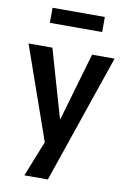

<svg xmlns="http://www.w3.org/2000/svg" viewBox="-96 -754 658 991"><g transform="rotate(10 233.0 -258.5)"><path d="M104 180 194 -46V39L7 -494H132L242 -112H229L340 -494H458L227 180ZM97 -618V-697H371V-618Z"/></g></svg>

Font: Nunito Sans 10pt Condensed
Style: Bold
Weight: 700
Width: 3
Designer: Vernon Adams
Foundry: Vernon Adams
Version: Version 3.101;gftools[0.9.27]